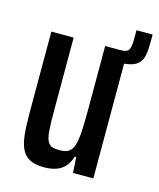

<svg xmlns="http://www.w3.org/2000/svg" viewBox="-96 -670 619 748"><g transform="rotate(15 213.5 -296.5)"><path d="M262 -461V-510H324Q348 -510 355 -522Q362 -534 362 -565V-601H427V-570Q427 -539 423 -518Q419 -497 407 -484.5Q395 -472 372.5 -466.5Q350 -461 312 -461ZM152 8Q117 8 95.5 -2.5Q74 -13 62.5 -35Q51 -57 47 -92.5Q43 -128 43 -178V-510H133V-215Q133 -166 135 -137Q137 -108 144 -94Q151 -80 162.5 -76Q174 -72 194 -72Q217 -72 230 -80.5Q243 -89 249.5 -110Q256 -131 258 -165.5Q260 -200 260 -252V-510H349V0H267L263 -63H257Q250 -39 236 -23Q222 -7 201 0.5Q180 8 152 8Z"/></g></svg>

Font: Saira ExtraCondensed SemiBold
Style: Regular
Weight: 600
Width: 2
Designer: Hector Gatti with collaboration of the Omnibus-Type team
Foundry: Omnibus-Type
Version: Version 1.101